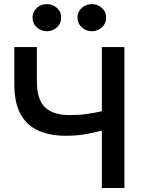

<svg xmlns="http://www.w3.org/2000/svg" viewBox="-20 -934 729 954"><path d="M486.1 0V-285.2Q441.4 -273.3 398.9 -266.3Q356.3 -259.4 307.3 -259.4Q226.4 -259.4 169.1 -285.7Q111.8 -312.1 81.5 -368.2Q51.2 -424.4 51.2 -514.6V-700H163.2V-531Q163.2 -438.2 204.2 -400.2Q245.2 -362.2 323.1 -362.2Q372.4 -362.2 410.6 -367.5Q448.8 -372.7 486.1 -381.5V-700H598.1V0ZM212.9 -778.8Q184.7 -778.8 163.2 -797.8Q141.7 -816.8 141.7 -846.5Q141.7 -866.3 151.6 -881.4Q161.4 -896.6 177.8 -905.1Q194.1 -913.6 212.9 -913.6Q240.9 -913.6 262.3 -895Q283.8 -876.4 283.8 -846.5Q283.8 -826.5 274 -811.2Q264.2 -795.9 247.9 -787.3Q231.7 -778.8 212.9 -778.8ZM436.3 -778.8Q408.1 -778.8 386.6 -797.8Q365.1 -816.8 365.1 -846.5Q365.1 -866 374.9 -881.1Q384.7 -896.2 400.9 -904.9Q417.2 -913.6 436.3 -913.6Q464.2 -913.6 485.7 -895Q507.2 -876.4 507.2 -846.5Q507.2 -826.5 497.2 -811.2Q487.2 -795.9 471 -787.3Q454.8 -778.8 436.3 -778.8Z"/></svg>

Font: Geologica-Sharp
Style: Regular
Weight: 100
Designer: Sindre Bremnes, Frode Helland
Foundry: Monokrom Skriftforlag AS
Version: Version 1.010;gftools[0.9.28]